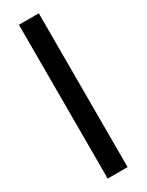

<svg xmlns="http://www.w3.org/2000/svg" viewBox="-228 -817 722 945"><g transform="rotate(-30 133.0 -345.0)"><path d="M76 -782H189V92H76Z"/></g></svg>

Font: Mozilla Headline BETA SemiBold
Style: Regular
Weight: 600
Designer: Studio DRAMA
Foundry: Studio DRAMA
Version: Version 0.100